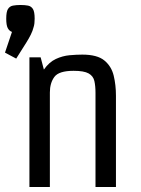

<svg xmlns="http://www.w3.org/2000/svg" viewBox="-28 -750 565 770"><path d="M437 0H355V-377Q355 -405 350.5 -425Q346 -445 327.5 -455.5Q309 -466 267 -466Q208 -466 190 -441.5Q172 -417 172 -379V0H90V-520H135L148 -471Q169 -501 196 -513.5Q223 -526 251 -528.5Q279 -531 302 -531Q362 -531 390.5 -507.5Q419 -484 428 -446.5Q437 -409 437 -366ZM54 -730Q72 -730 84.5 -727.5Q97 -725 104 -714Q111 -703 111 -675Q111 -665 110 -656.5Q109 -648 107 -642Q103 -626 95.5 -611Q88 -596 78 -580L37 -515L-8 -539L20 -622Q9 -626 3 -637.5Q-3 -649 -3 -675Q-3 -703 4 -714Q11 -725 24 -727.5Q37 -730 54 -730Z"/></svg>

Font: Strait
Style: Regular
Weight: 400
Designer: Eduardo Rodriguez Tunni
Foundry: Eduardo Rodriguez Tunni
Version: Version 1.002; ttfautohint (v1.8.4.7-5d5b);gftools[0.9.23]